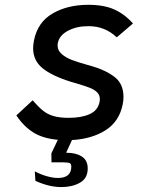

<svg xmlns="http://www.w3.org/2000/svg" viewBox="-20 -578 640 800"><path d="M127.5 175.5 125 136Q149.5 149 175 156.2Q200.5 163.5 221 163.5Q277 163.5 277 116.5Q277 104.5 270 101.5Q263 98.5 243.5 98.5H194.5L194 61L221 4.5Q159 -1 119 -26Q79 -51 48 -97L116 -160Q140.5 -132 159 -117Q177.5 -102 202.8 -94.5Q228 -87 266.5 -87Q319.5 -87 353.5 -102.5Q387.5 -118 394.5 -152Q396 -159 396 -165Q396 -182.5 384.2 -193.8Q372.5 -205 354 -212.2Q335.5 -219.5 298.5 -230.5L276 -237Q196 -262 157 -294Q118 -326 118 -377.5Q118 -389.5 121.5 -409.5Q137 -486 199.5 -522Q262 -558 347.5 -558Q414 -558 457.5 -538Q501 -518 534 -480L466.5 -422.5Q442 -445.5 413 -457.2Q384 -469 348 -469Q299.5 -469 263.5 -450Q227.5 -431 221 -399Q220 -395.5 220 -388.5Q220 -367.5 237.5 -352.5Q255 -337.5 279.5 -328.2Q304 -319 344.5 -307.5L362.5 -302.5Q420 -286 457.2 -257.5Q494.5 -229 494.5 -174Q494.5 -158 491 -142Q476.5 -71 419.2 -35Q362 1 280 5.5L255.5 58.5H258.5Q296.5 58.5 321 74.2Q345.5 90 345.5 124Q345.5 165 313.2 183.2Q281 201.5 235.5 201.5Q184.5 201.5 127.5 175.5Z"/></svg>

Font: JuliaMono MediumItalic
Style: Regular
Weight: 500
Italic angle: -9°
Monospace: yes
Designer: cormullion
Foundry: corm
Version: Version 0.049; ttfautohint (v1.8.4)